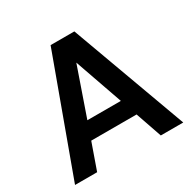

<svg xmlns="http://www.w3.org/2000/svg" viewBox="-156 -854 1006 1008"><g transform="rotate(-30 347.0 -350.0)"><path d="M19 0 275 -700H419L675 0H539L484 -159H209L153 0ZM245 -262H448L346 -553Z"/></g></svg>

Font: Rethink Sans
Style: Bold
Weight: 700
Designer: The Rethink Sans project authors (Hans Thiessen). DM Sans designed by Colophon Foundry.
Foundry: Rethink Communications LLC
Version: Version 1.001